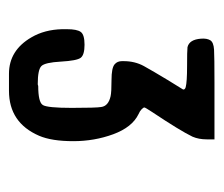

<svg xmlns="http://www.w3.org/2000/svg" viewBox="-54 -846 486 417"><g transform="rotate(90 188.5 -638.0)"><path d="M275.4 -480.5Q247.1 -415 177.7 -415H140.6Q89.8 -415 61.5 -463.9Q44.9 -492.2 43.9 -530.3V-541Q43.9 -562.5 49.8 -570.8Q55.7 -579.1 77.6 -579.1Q99.6 -579.1 106 -570.8Q112.3 -562.5 114.3 -527.8Q116.2 -493.2 124 -485.4Q131.8 -477.5 163.1 -477.5Q165 -477.5 167 -478.5Q202.1 -478.5 208.5 -488.3Q214.8 -498 214.8 -551.3Q214.8 -604.5 212.9 -615.2Q210.9 -630.9 189.5 -635.7Q180.7 -637.7 154.3 -637.7Q127.9 -637.7 120.1 -644.5Q113.3 -650.4 113.3 -660.2Q113.3 -662.1 113.3 -664.1Q113.3 -688.5 124 -708Q134.8 -727.5 154.3 -759.8Q173.8 -791 174.8 -793Q175.8 -796.9 169.9 -798.8Q158.2 -801.8 124.5 -801.8Q90.8 -801.8 83 -802.7Q66.4 -806.6 64.5 -832Q63.5 -844.7 67.9 -852.1Q72.3 -859.4 88.4 -860.4Q104.5 -861.3 159.2 -861.3H283.2V-844.7Q283.2 -827.1 277.3 -813.5Q264.6 -787.1 223.6 -725.6Q213.9 -710.9 213.9 -709Q213.9 -707 217.8 -703.1Q221.7 -699.2 228.5 -696.3Q256.8 -682.6 272 -641.6Q287.1 -600.6 287.1 -554.7Q287.1 -507.8 275.4 -480.5Z"/></g></svg>

Font: Semi-Sweet
Style: Book
Weight: 400
Designer: Walter E Stewart
Version: 0.5